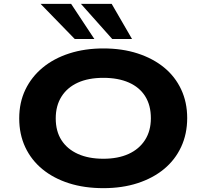

<svg xmlns="http://www.w3.org/2000/svg" viewBox="-20 -968 1075 999"><path d="M518 11Q419 11 339 -14.5Q259 -40 201 -87.5Q143 -135 111.5 -202Q80 -269 80 -352Q80 -435 112 -501.5Q144 -568 202 -616Q260 -664 340.5 -690Q421 -716 518 -716Q616 -716 696 -690Q776 -664 833.5 -617Q891 -570 922.5 -503Q954 -436 954 -354Q954 -271 922.5 -203.5Q891 -136 833.5 -88.5Q776 -41 696 -15Q616 11 518 11ZM518 -142Q594 -142 649 -167Q704 -192 734.5 -239.5Q765 -287 765 -353Q765 -420 735.5 -467Q706 -514 650.5 -538.5Q595 -563 518 -563Q440 -563 385 -538Q330 -513 300 -465.5Q270 -418 270 -352Q270 -285 300 -238.5Q330 -192 385.5 -167Q441 -142 518 -142ZM564 -765 401 -948H561L667 -765ZM369 -765 191 -948H350L471 -765Z"/></svg>

Font: Nunito Sans 7pt Expanded ExtraBold
Style: Regular
Weight: 800
Width: 7
Designer: Vernon Adams
Foundry: Vernon Adams
Version: Version 3.101;gftools[0.9.27]